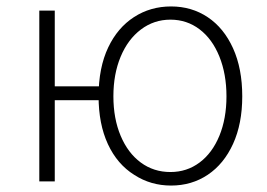

<svg xmlns="http://www.w3.org/2000/svg" viewBox="-20 -563 830 596"><path d="M102 -530H150V-295H301V-252H150V0H102ZM397 -20Q344 -53 315 -115.5Q286 -178 286 -264Q286 -353 316 -416Q345 -477 396 -510Q447 -543 511 -543Q575 -543 625 -509.5Q675 -476 703.5 -413Q732 -350 732 -264Q732 -179 703.5 -116.5Q675 -54 625 -20.5Q575 13 511 13Q448 13 397 -20ZM683 -264Q683 -333 661 -387.5Q639 -442 599.5 -472Q560 -502 509 -502Q458 -502 417.5 -471.5Q377 -441 354.5 -387Q332 -333 332 -264Q332 -195 354.5 -141.5Q377 -88 417 -58.5Q457 -29 509 -29Q560 -29 599.5 -58.5Q639 -88 661 -141.5Q683 -195 683 -264Z"/></svg>

Font: Merged Yaku Han JP ExtraLight
Style: Regular
Weight: 250
Designer: Ryoko NISHIZUKA 西塚涼子 (kana, bopomofo & ideographs); Paul D. Hunt (Latin, Greek & Cyrillic); Sandoll Communications 산돌커뮤니
Foundry: Adobe
Version: Version 2.004